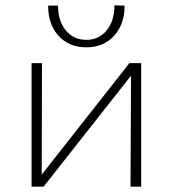

<svg xmlns="http://www.w3.org/2000/svg" viewBox="-20 -698 645 718"><path d="M160 -677H197Q197 -620 226 -584.5Q255 -549 303 -549Q350 -549 379 -584.5Q408 -620 408 -678L446 -677Q446 -607 406.5 -564Q367 -521 303 -521Q238 -521 199 -564Q160 -607 160 -677ZM508 0H468L470 -415L143 0H98V-462H137L136 -45L464 -462H508Z"/></svg>

Font: Ysabeau SC Light
Style: Regular
Weight: 300
Designer: Christian Thalmann (Catharsis Fonts)
Version: Version 0.003